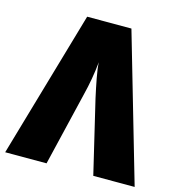

<svg xmlns="http://www.w3.org/2000/svg" viewBox="-106 -808 841 901"><g transform="rotate(15 314.5 -357.0)"><path d="M207 -714 0 0H201L286 -356Q307 -439 315 -522Q316 -494 325 -446.5Q334 -399 344 -354L428 0H629L422 -714Z"/></g></svg>

Font: Noto Sans UI SemiCondensed Black
Style: Regular
Weight: 900
Width: 4
Designer: Monotype Design Team
Foundry: Monotype Imaging Inc.
Version: 1.001